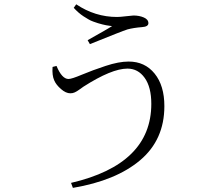

<svg xmlns="http://www.w3.org/2000/svg" viewBox="-20 -825 1040 904"><path d="M227.5 -509.8 246.1 -514.6Q271.5 -453.1 302.7 -453.1Q317.4 -453.1 366.2 -473.6Q415 -494.1 477.1 -514.6Q539.1 -535.2 585.9 -535.2Q662.1 -535.2 708 -478.5Q753.9 -421.9 753.9 -325.2Q753.9 -167 640.1 -70.8Q526.4 25.4 323.2 59.6L314.5 36.1Q692.4 -51.8 692.4 -335.9Q692.4 -415 661.1 -458.5Q629.9 -502 580.1 -502Q505.9 -502 373 -417Q367.2 -413.1 354.5 -403.8Q341.8 -394.5 332 -390.1Q322.3 -385.7 311.5 -385.7Q290 -385.7 267.1 -405.8Q244.1 -425.8 235.4 -446.3Q224.6 -469.7 227.5 -509.8ZM507.8 -702.1Q506.8 -702.1 496.1 -703.6Q485.4 -705.1 480 -706.1Q474.6 -707 462.4 -710Q450.2 -712.9 441.4 -715.8Q432.6 -718.8 419.9 -723.1Q407.2 -727.5 396.5 -733.9Q385.7 -740.2 373.5 -748Q361.3 -755.9 349.6 -766.1Q337.9 -776.4 327.1 -788.1L338.9 -804.7Q427.7 -745.1 531.2 -745.1Q544.9 -745.1 573.2 -748.5Q601.6 -752 608.4 -752Q635.7 -752 657.2 -742.7Q678.7 -733.4 678.7 -715.8Q678.7 -699.2 648.4 -697.3Q609.4 -694.3 580.1 -686.5Q552.7 -677.7 403.3 -617.2L392.6 -635.7Q404.3 -642.6 447.8 -667Q491.2 -691.4 507.8 -702.1Z"/></svg>

Font: GenYoMin TW TTF Light
Style: Regular
Weight: 300
Version: Version 1.300